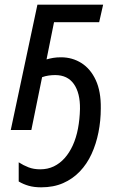

<svg xmlns="http://www.w3.org/2000/svg" viewBox="-20 -556 519 821"><path d="M156 245Q126 245 103 238.5Q80 232 60 220V138Q80 151 102 159.5Q124 168 152 168Q184 168 210 155.5Q236 143 256.5 120Q277 97 291.5 65Q306 33 313.5 -6.5Q321 -46 322 -90Q323 -158 296 -196.5Q269 -235 216 -235Q202 -235 188 -233Q174 -231 160 -226L114 0H26L140 -536H421L404 -461H211L179 -302Q193 -306 207.5 -308.5Q222 -311 241 -311Q289 -311 328 -286.5Q367 -262 389.5 -213.5Q412 -165 411 -93Q411 -40 401 10Q391 60 371.5 102.5Q352 145 321.5 177Q291 209 250 227Q209 245 156 245Z"/></svg>

Font: Noto Sans Display
Style: Italic
Weight: 400
Italic angle: -12°
Designer: Monotype Design Team
Foundry: Monotype Imaging Inc.
Version: Version 2.003